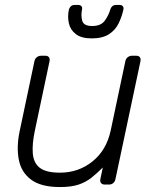

<svg xmlns="http://www.w3.org/2000/svg" viewBox="-20 -745 626 775"><path d="M222 10Q146 10 106 -19.5Q66 -49 56 -100Q46 -151 59 -214L119 -498Q121 -508 128.5 -514Q136 -520 146 -520H163Q173 -520 177.5 -514Q182 -508 180 -498L121 -219Q109 -163 112.5 -124.5Q116 -86 141.5 -67Q167 -48 222 -48Q297 -48 353.5 -93.5Q410 -139 427 -219L486 -498Q488 -508 495.5 -514Q503 -520 513 -520H530Q540 -520 544.5 -514Q549 -508 547 -498L446 -22Q444 -12 437 -6Q430 0 420 0H403Q393 0 388 -6Q383 -12 385 -22L395 -69Q372 -46 349.5 -28Q327 -10 297.5 0Q268 10 222 10ZM350 -590Q309 -590 286.5 -607Q264 -624 258 -651Q252 -678 258 -706Q260 -714 266 -719.5Q272 -725 281 -725H296Q305 -725 309 -719.5Q313 -714 311 -706Q306 -682 312 -661Q318 -640 352 -640Q387 -640 402.5 -661Q418 -682 425 -706Q427 -714 433 -719.5Q439 -725 448 -725H463Q472 -725 476 -719.5Q480 -714 478 -706Q472 -678 459 -651Q446 -624 420 -607Q394 -590 350 -590Z"/></svg>

Font: Rubik Light
Style: Italic
Weight: 300
Italic angle: -12°
Designer: Hubert and Fischer
Foundry: Hubert and Fischer
Version: Version 2.300;gftools[0.9.30]